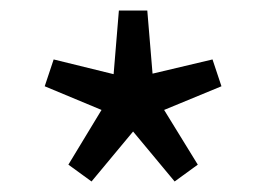

<svg xmlns="http://www.w3.org/2000/svg" viewBox="-20 -816 507 365"><path d="M154 -471 233 -566 312 -471 356 -503 292 -607 401 -652 384 -703 270 -676 260 -796H206L196 -675L82 -703L65 -652L173 -607L110 -503Z"/></svg>

Font: Source Han Sans TC
Style: Regular
Weight: 400
Designer: Ryoko NISHIZUKA 西塚涼子 (kana, bopomofo & ideographs); Paul D. Hunt (Latin, Greek & Cyrillic); Sandoll Communications 산돌커뮤니
Foundry: Adobe
Version: Version 2.002;hotconv 1.0.116;makeotfexe 2.5.65601